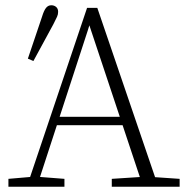

<svg xmlns="http://www.w3.org/2000/svg" viewBox="-20 -710 712 730"><path d="M86 -487 140 -647Q147 -670 155 -680Q163 -690 175 -690Q186 -690 193.5 -683.5Q201 -677 201 -665Q201 -655 197 -646.5Q193 -638 183 -618L107 -478ZM12 0V-30L105 -38H122L225 -30V0ZM82 0 311 -680H350L582 0H524L313 -634H326L314 -595L120 0ZM184 -234V-266H468V-234ZM405 0V-30L528 -38H546L663 -30V0Z"/></svg>

Font: Source Serif 4 18pt Light
Style: Regular
Weight: 300
Designer: Frank Grießhammer
Foundry: Adobe Systems Incorporated
Version: Version 4.004;hotconv 1.0.116;makeotfexe 2.5.65601